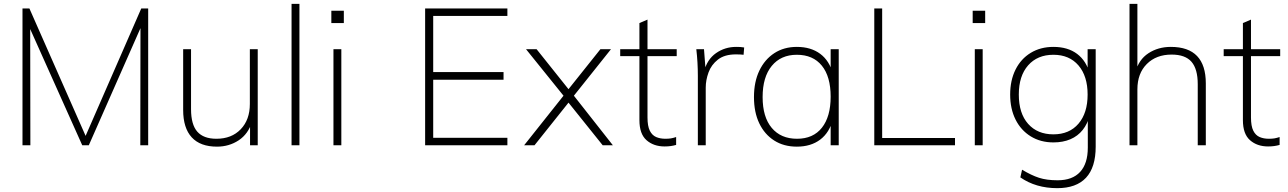

<svg xmlns="http://www.w3.org/2000/svg" viewBox="-20 -756 6703 999"><path d="M97 0V-712H133L440 -16H411L715 -712H751V0H710L711 -673L738 -671L442 0H408L107 -672L137 -673L138 0Z M1109 7Q1022 7 977.5 -41.5Q933 -90 933 -184V-500H974V-188Q974 -108 1006.5 -71Q1039 -34 1106 -34Q1185 -34 1232.5 -83.5Q1280 -133 1280 -215V-500H1321V0H1281V-113L1292 -124Q1272 -59 1222 -26Q1172 7 1109 7Z M1497 0V-736H1538V0Z M1715 0V-500H1756V0ZM1704 -700H1769V-636H1704Z M2192 0V-712H2620V-673H2234V-381H2600V-341H2234V-39H2620V0Z M3116 0 2938 -222 2912 -258 2717 -500H2772L2938 -292L2966 -258L3169 0ZM2761 0H2707L2912 -258L2938 -292L3104 -500H3159L2966 -258L2938 -222Z M3207 -464V-500H3501V-464ZM3498 -43V-2Q3484 2 3469.5 4Q3455 6 3438 6Q3381 6 3344 -26.5Q3307 -59 3307 -131V-636L3349 -654V-145Q3349 -100 3361 -76Q3373 -52 3394 -43Q3415 -34 3442 -34Q3459 -34 3471 -36Q3483 -38 3498 -43Z M3611 0V-362Q3611 -396 3609 -431Q3607 -466 3603 -500H3643L3652 -382L3643 -383Q3659 -447 3705.5 -479.5Q3752 -512 3810 -512Q3822 -512 3832 -511.5Q3842 -511 3852 -509L3849 -471Q3834 -473 3809 -473Q3750 -473 3715.5 -446Q3681 -419 3666.5 -379Q3652 -339 3652 -300V0Z M4126 7Q4058 7 4008 -25Q3958 -57 3930.5 -114.5Q3903 -172 3903 -251Q3903 -330 3931 -388.5Q3959 -447 4009 -479.5Q4059 -512 4126 -512Q4199 -512 4247.5 -476Q4296 -440 4314 -371L4302 -362V-500H4344V0H4302V-144L4314 -136Q4296 -66 4247.5 -29.5Q4199 7 4126 7ZM4127 -34Q4211 -34 4256.5 -91.5Q4302 -149 4302 -253Q4302 -358 4256 -414.5Q4210 -471 4126 -471Q4043 -471 3995.5 -413Q3948 -355 3948 -251Q3948 -147 3995.5 -90.5Q4043 -34 4127 -34Z M4529 0V-712H4570V-38H4949V0Z M5052 0V-500H5093V0ZM5041 -700H5106V-636H5041Z M5481 223Q5370 223 5289 167L5298 127Q5346 156 5386 169Q5426 182 5483 182Q5560 182 5600 138.5Q5640 95 5640 12V-135L5651 -159Q5639 -112 5613.5 -80Q5588 -48 5549.5 -31.5Q5511 -15 5461 -15Q5394 -15 5343 -46.5Q5292 -78 5264 -134Q5236 -190 5236 -264Q5236 -338 5264 -394Q5292 -450 5343 -481Q5394 -512 5461 -512Q5536 -512 5584.5 -475.5Q5633 -439 5651 -370L5639 -392V-500H5681V7Q5681 115 5630.5 169Q5580 223 5481 223ZM5461 -57Q5544 -57 5591.5 -112.5Q5639 -168 5639 -264Q5639 -360 5591.5 -415.5Q5544 -471 5461 -471Q5378 -471 5329.5 -416Q5281 -361 5281 -264Q5281 -166 5329.5 -111.5Q5378 -57 5461 -57Z M5857 0V-736H5898V-400L5888 -381Q5905 -446 5955.5 -479Q6006 -512 6072 -512Q6254 -512 6254 -322V0H6212V-318Q6212 -397 6179.5 -434.5Q6147 -472 6076 -472Q5996 -472 5947 -423Q5898 -374 5898 -291V0Z M6347 -464V-500H6641V-464ZM6638 -43V-2Q6624 2 6609.5 4Q6595 6 6578 6Q6521 6 6484 -26.5Q6447 -59 6447 -131V-636L6489 -654V-145Q6489 -100 6501 -76Q6513 -52 6534 -43Q6555 -34 6582 -34Q6599 -34 6611 -36Q6623 -38 6638 -43Z"/></svg>

Font: Muli ExtraLight
Style: Regular
Weight: 250
Designer: Vernon Adams
Foundry: Vernon Adams
Version: Version 2.100; ttfautohint (v1.8.1.43-b0c9)